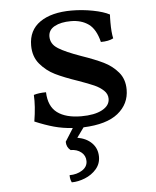

<svg xmlns="http://www.w3.org/2000/svg" viewBox="-53 -551 681 839"><g transform="rotate(-5 287.5 -132.0)"><path d="M300 7 269 50Q309 57 332.5 81Q356 105 356 141Q356 172 336 195Q316 218 286 230Q256 242 228 242Q221 229 221 210Q253 210 276.5 195Q300 180 300 155Q300 131 281.5 116Q263 101 235 101Q217 87 217 63L253 6Q209 3 171 -7.5Q133 -18 88 -37Q99 -104 96 -153Q118 -160 150 -160Q152 -98 189.5 -70Q227 -42 295 -42Q353 -42 386.5 -60Q420 -78 420 -108Q420 -129 403.5 -144.5Q387 -160 363.5 -170.5Q340 -181 295 -197Q233 -218 195.5 -236.5Q158 -255 130.5 -287.5Q103 -320 103 -369Q103 -436 153.5 -471Q204 -506 292 -506Q339 -506 385.5 -497Q432 -488 458 -474Q457 -463 457 -440Q457 -395 463 -369Q442 -358 408 -358Q394 -415 362.5 -437.5Q331 -460 285 -460Q241 -460 213.5 -445Q186 -430 186 -401Q186 -368 218 -348Q250 -328 318 -304Q376 -284 413 -266Q450 -248 476 -217.5Q502 -187 502 -141Q502 -78 452 -37.5Q402 3 300 7Z"/></g></svg>

Font: Vollkorn SC
Style: Regular
Weight: 400
Designer: Friedrich Althausen
Foundry: Friedrich Althausen
Version: Version 4.015